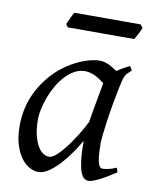

<svg xmlns="http://www.w3.org/2000/svg" viewBox="-76 -683 602 761"><g transform="rotate(10 225.0 -303.0)"><path d="M294.4 -210.4Q297.9 -232.4 302 -256.1Q306.2 -279.8 310.3 -301.8Q314.5 -323.7 317.6 -342Q320.8 -360.4 322.8 -371.1Q315.4 -377 306.6 -383.1Q297.9 -389.2 287.8 -394.3Q277.8 -399.4 266.8 -402.6Q255.9 -405.8 244.1 -405.8Q221.7 -405.8 201.9 -394.8Q182.1 -383.8 165.3 -365.7Q148.4 -347.7 135 -324.5Q121.6 -301.3 112.3 -276.6Q103 -252 97.9 -228Q92.8 -204.1 92.8 -185.1Q92.8 -153.3 98.1 -127.9Q103.5 -102.5 112.8 -84.5Q122.1 -66.4 134.8 -56.6Q147.5 -46.9 162.1 -46.9Q173.8 -46.9 190.7 -61.8Q207.5 -76.7 225.8 -100.3Q244.1 -124 262.2 -153.1Q280.3 -182.1 294.4 -210.4ZM439.9 -33.2Q397.5 -5.4 371.3 7.3Q345.2 20 331.1 20Q322.3 20 314.2 13.9Q306.2 7.8 299.8 -9Q293.5 -25.9 289.8 -55.7Q286.1 -85.4 286.1 -132.8Q273.4 -110.4 255.1 -83.7Q236.8 -57.1 215.8 -33.9Q194.8 -10.7 172.6 4.6Q150.4 20 129.9 20Q113.8 20 95.5 10.7Q77.1 1.5 61.8 -18.8Q46.4 -39.1 36.1 -71Q25.9 -103 25.9 -148.9Q25.9 -187.5 34.9 -224.4Q43.9 -261.2 62 -294.9Q80.1 -328.6 106.2 -358.2Q132.3 -387.7 167 -411.1Q180.2 -419.9 196 -428.2Q211.9 -436.5 228.8 -442.9Q245.6 -449.2 262.2 -453.1Q278.8 -457 293.9 -457Q304.2 -457 314 -454.3Q323.7 -451.7 332.8 -447.3Q341.8 -442.9 350.1 -437.7Q358.4 -432.6 365.7 -427.7Q377 -436 389.6 -443.1Q402.3 -450.2 416 -457L425.8 -439.9Q417.5 -433.1 412.1 -427.7Q406.7 -422.4 402.6 -415.3Q398.4 -408.2 395.5 -397.9Q392.6 -387.7 389.2 -371.1Q381.8 -335.9 375.2 -299.1Q368.7 -262.2 364 -229.5Q359.4 -196.8 356.7 -171.9Q354 -147 354 -136.2Q354 -108.4 355.7 -89.4Q357.4 -70.3 360.4 -58.8Q363.3 -47.4 367.7 -42.2Q372.1 -37.1 377.9 -37.1Q387.7 -37.1 401.1 -39.8Q414.6 -42.5 434.1 -50.8ZM438 -614.3Q436.5 -608.9 433.3 -602.1Q430.2 -595.2 426.5 -588.4Q422.9 -581.5 419.4 -575.2Q416 -568.8 413.6 -564.9H145.5L137.7 -576.7Q139.6 -581.5 142.6 -588.1Q145.5 -594.7 148.7 -601.6Q151.9 -608.4 155.3 -615Q158.7 -621.6 161.6 -626.5H428.7Z"/></g></svg>

Font: Gentium Plus
Style: Italic
Weight: 400
Italic angle: -8°
Designer: J. Victor Gaultney, Annie Olsen, Iska Routamaa
Foundry: SIL International
Version: Version 1.510